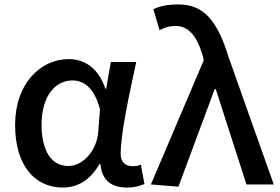

<svg xmlns="http://www.w3.org/2000/svg" viewBox="-20 -830 1259 864"><path d="M468 -491 458 -431H454C422 -527 357 -564 290 -564C163 -564 48 -455 48 -268C48 -87 135 14 263 14C332 14 387 -22 428 -92H432C438 -18 482 14 551 14C587 14 613 6 630 -2L614 -89C603 -84 589 -82 577 -82C546 -82 523 -99 523 -137C523 -231 563 -411 593 -551H536H479ZM199 -131C179 -162 167 -209 167 -269C167 -336 184 -386 209 -419C235 -452 270 -468 305 -468C354 -468 403 -440 430 -338L422 -237C416 -152 353 -83 288 -83C251 -83 220 -99 199 -131Z M1110 -287 1008 -575C959 -733 899 -810 784 -810C730 -810 700 -802 670 -789L698 -694C719 -705 739 -713 771 -713C828 -713 867 -667 892 -580L897 -559L659 0L783 10L946 -429H951L1089 0H1150H1212Z"/></svg>

Font: GenSekiGothic2 TW M
Style: Regular
Weight: 500
Version: Version 2.100;PS 2.1;hotconv 16.6.51;makeotf.lib2.5.65220 DE